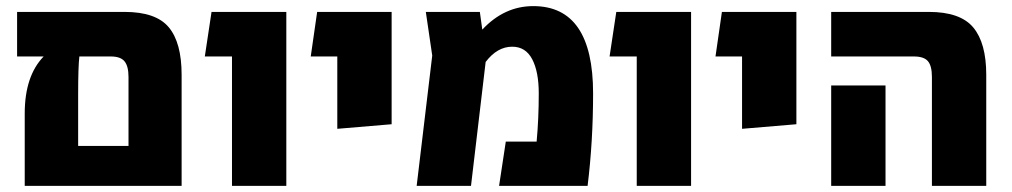

<svg xmlns="http://www.w3.org/2000/svg" viewBox="-20 -609 3315 629"><path d="M388 -570Q491 -570 533 -519.5Q575 -469 575 -364V0H61V-237Q61 -360 123 -424H36V-570ZM236 -131H401V-357Q401 -392 388 -408Q375 -424 343 -424H240Q236 -391 236 -299Z M740 0V-424H651L673 -570H918V0Z M1085 -187V-424H998L1019 -570H1263V-202Z M1727 -589Q1923 -589 1923 -303Q1923 -146 1905 0H1615L1637 -145H1738Q1745 -220 1745 -303Q1745 -374 1723.5 -415Q1702 -456 1658 -456Q1609 -456 1571 -406L1523 0H1345L1396 -427L1375 -570H1552L1560 -512Q1632 -589 1727 -589Z M2066 0V-424H1977L1999 -570H2244V0Z M2411 -187V-424H2324L2345 -570H2589V-202Z M3033 0V-357Q3033 -393 3020 -408.5Q3007 -424 2974 -424H2703V-570H3023Q3126 -570 3168.5 -519Q3211 -468 3211 -364V0ZM2703 0V-329H2881V0Z"/></svg>

Font: FiraGO ExtraBold
Style: Regular
Weight: 800
Designer: bBox Type
Foundry: bBox Type GmbH
Version: Version 1.001;PS 001.001;hotconv 1.0.88;makeotf.lib2.5.64775